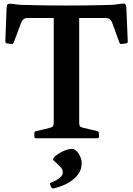

<svg xmlns="http://www.w3.org/2000/svg" viewBox="-20 -777 748 1079"><path d="M282 0V-746H425V0ZM661 -756Q674 -758 680 -756Q686 -754 688.5 -744Q691 -734 691 -712L698 -543Q698 -534 688 -533L664 -530Q654 -528 651 -538L610 -650Q604 -665 595 -670.5Q586 -676 572 -676H137Q121 -676 113 -669.5Q105 -663 99 -650L57 -537Q54 -528 44 -530L19 -533Q10 -536 10 -545L17 -731Q18 -744 20.5 -750Q23 -756 33.5 -756Q44 -756 66 -753L92 -750Q131 -749 169 -748Q207 -747 252 -746.5Q297 -746 354 -746Q412 -746 458 -746.5Q504 -747 542.5 -748Q581 -749 616 -750ZM183 0Q173 0 173 -10V-29Q173 -38 183 -40L259 -58Q274 -62 278 -68Q282 -74 282 -88V-210H425V-89Q425 -73 429.5 -67.5Q434 -62 447 -59L527 -40Q536 -37 536 -28V-9Q536 0 526 0ZM281 282Q273 283 267 274L262 261Q258 253 267 249Q295 239 314 224Q333 209 333 193Q333 173 317.5 158.5Q302 144 282 125Q275 119 281 111Q290 99 307.5 87.5Q325 76 346 68Q367 60 385 60Q398 60 410.5 72.5Q423 85 431 103.5Q439 122 439 140Q439 173 422.5 197.5Q406 222 381 239.5Q356 257 329 267Q302 277 281 282Z"/></svg>

Font: Hahmlet SemiBold
Style: Regular
Weight: 600
Version: Version 1.002